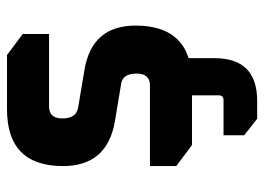

<svg xmlns="http://www.w3.org/2000/svg" viewBox="-123 -445 754 548"><g transform="rotate(-90 254.0 -171.0)"><path d="M54 -45V-120H284Q318 -120 318 -158Q318 -197 290 -202L182 -220Q54 -242 54 -368Q54 -528 216 -528H371L431 -483V-408H224Q190 -408 190 -370Q190 -330 221 -325L328 -307Q455 -286 455 -161Q455 0 292 0H114ZM142 90H242Q256 90 256 76V-60H362V64Q362 186 240 186H189L142 149Z"/></g></svg>

Font: Oxanium ExtraLight
Style: Bold
Weight: 700
Version: Version 2.000